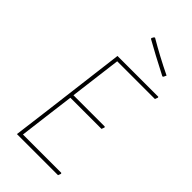

<svg xmlns="http://www.w3.org/2000/svg" viewBox="-258 -902 968 968"><g transform="rotate(45 226.5 -418.0)"><path d="M229 -836Q314 -786 405 -742L398 -727L393 -724Q286 -779 219 -817L217 -822L224 -834ZM376 -20 379 -16 373 0H80L105 -195L160 -637H451L453 -633L447 -617H178L143 -340H366L369 -336L363 -320H141L125 -195L103 -20Z"/></g></svg>

Font: Alegreya Sans Thin
Style: Italic
Weight: 100
Italic angle: -7°
Designer: Juan Pablo del Peral
Foundry: Huerta Tipografica
Version: Version 2.007